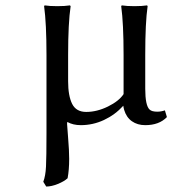

<svg xmlns="http://www.w3.org/2000/svg" viewBox="-20 -453 637 710"><path d="M231.9 -250V-152.8Q231.9 -98.6 246.8 -68.8Q261.7 -39.1 298.8 -39.1Q338.4 -39.1 379.2 -59.1Q419.9 -79.1 437 -105V-250Q437 -365.7 428.2 -430.2L430.2 -433.1Q448.7 -430.2 477.1 -430.2Q505.9 -430.2 523.9 -433.1L525.9 -430.2Q517.1 -370.1 517.1 -250V-125Q517.1 -62.5 533.2 -47.9Q541 -40 562 -40Q575.7 -40 589.8 -44.9L597.2 -20Q568.4 9.8 517.1 9.8Q488.3 9.8 467.8 -4.6Q447.3 -19 439 -46.9Q436 -58.6 436 -62Q405.3 -28.3 364.5 -9.3Q323.7 9.8 278.8 9.8Q250 9.8 229 -2L228.5 0Q228 2.4 228 4.9Q228 10.3 231.9 57.1Q235.8 104 235.8 134.8Q235.8 174.8 230 206.1Q217.3 217.8 193.8 227.3Q170.4 236.8 150.9 236.8L140.1 219.2Q148.4 197.8 150.1 163.1Q151.9 128.4 151.9 40.5Q151.9 18.6 151.9 6.8V-250Q151.9 -365.7 143.1 -430.2L145 -433.1Q163.1 -430.2 191.9 -430.2Q220.2 -430.2 238.8 -433.1L241.2 -430.2Q231.9 -367.2 231.9 -250Z"/></svg>

Font: Linear Smooth
Style: Regular
Weight: 400
Designer: Philipp H. Poll, Flanker
Foundry: Philipp H. Poll, reworked by Flanker
Version: Version 1.061 | FøM Fix